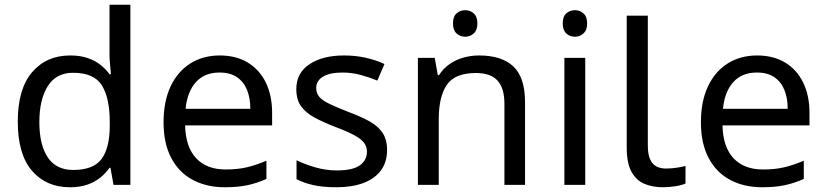

<svg xmlns="http://www.w3.org/2000/svg" viewBox="-20 -780 3486 810"><path d="M275 10Q175 10 115 -59.5Q55 -129 55 -267Q55 -405 115.5 -475.5Q176 -546 276 -546Q318 -546 349 -535.5Q380 -525 403 -507Q426 -489 442 -467H448Q447 -480 444.5 -505.5Q442 -531 442 -546V-760H530V0H459L446 -72H442Q426 -49 403 -30.5Q380 -12 348.5 -1Q317 10 275 10ZM289 -63Q374 -63 408.5 -109.5Q443 -156 443 -250V-266Q443 -366 410 -419.5Q377 -473 288 -473Q217 -473 181.5 -416.5Q146 -360 146 -265Q146 -169 181.5 -116Q217 -63 289 -63Z M907 -546Q976 -546 1025.5 -516Q1075 -486 1101.5 -431.5Q1128 -377 1128 -304V-251H761Q763 -160 807.5 -112.5Q852 -65 932 -65Q983 -65 1022.5 -74.5Q1062 -84 1104 -102V-25Q1063 -7 1023 1.5Q983 10 928 10Q852 10 793.5 -21Q735 -52 702.5 -113.5Q670 -175 670 -264Q670 -352 699.5 -415Q729 -478 782.5 -512Q836 -546 907 -546ZM906 -474Q843 -474 806.5 -433.5Q770 -393 763 -321H1036Q1036 -367 1022 -401Q1008 -435 979.5 -454.5Q951 -474 906 -474Z M1613 -148Q1613 -96 1587 -61Q1561 -26 1513 -8Q1465 10 1399 10Q1343 10 1302.5 1Q1262 -8 1231 -24V-104Q1263 -88 1308.5 -74.5Q1354 -61 1401 -61Q1468 -61 1498 -82.5Q1528 -104 1528 -140Q1528 -160 1517 -176Q1506 -192 1477.5 -208Q1449 -224 1396 -244Q1344 -264 1307 -284Q1270 -304 1250 -332Q1230 -360 1230 -404Q1230 -472 1285.5 -509Q1341 -546 1431 -546Q1480 -546 1522.5 -536.5Q1565 -527 1602 -510L1572 -440Q1538 -454 1501 -464Q1464 -474 1425 -474Q1371 -474 1342.5 -456.5Q1314 -439 1314 -409Q1314 -387 1327 -371.5Q1340 -356 1370.5 -341.5Q1401 -327 1452 -307Q1503 -288 1539 -268Q1575 -248 1594 -219.5Q1613 -191 1613 -148Z M1943 -737Q1963 -737 1978.5 -723.5Q1994 -710 1994 -681Q1994 -653 1978.5 -639Q1963 -625 1943 -625Q1921 -625 1906 -639Q1891 -653 1891 -681Q1891 -710 1906 -723.5Q1921 -737 1943 -737ZM2001 -546Q2097 -546 2146 -499.5Q2195 -453 2195 -349V0H2108V-343Q2108 -408 2079 -440Q2050 -472 1988 -472Q1899 -472 1865 -422Q1831 -372 1831 -278V0H1743V-536H1814L1827 -463H1832Q1850 -491 1876.5 -509.5Q1903 -528 1935 -537Q1967 -546 2001 -546Z M2449 -536V0H2361V-536ZM2406 -737Q2426 -737 2441.5 -723.5Q2457 -710 2457 -681Q2457 -653 2441.5 -639Q2426 -625 2406 -625Q2384 -625 2369 -639Q2354 -653 2354 -681Q2354 -710 2369 -723.5Q2384 -737 2406 -737Z M2777 10Q2733 10 2698.5 -4.5Q2664 -19 2644 -55.5Q2624 -92 2624 -157V-714H2713V-165Q2713 -117 2731.5 -93Q2750 -69 2790 -69Q2812 -69 2835.5 -72.5Q2859 -76 2872 -80V-6Q2858 1 2830.5 5.5Q2803 10 2777 10Z M3174 -546Q3243 -546 3292.5 -516Q3342 -486 3368.5 -431.5Q3395 -377 3395 -304V-251H3028Q3030 -160 3074.5 -112.5Q3119 -65 3199 -65Q3250 -65 3289.5 -74.5Q3329 -84 3371 -102V-25Q3330 -7 3290 1.5Q3250 10 3195 10Q3119 10 3060.5 -21Q3002 -52 2969.5 -113.5Q2937 -175 2937 -264Q2937 -352 2966.5 -415Q2996 -478 3049.5 -512Q3103 -546 3174 -546ZM3173 -474Q3110 -474 3073.5 -433.5Q3037 -393 3030 -321H3303Q3303 -367 3289 -401Q3275 -435 3246.5 -454.5Q3218 -474 3173 -474Z"/></svg>

Font: ltelugu85
Style: Book
Weight: 400
Designer: Jelle Bosma - Monotype Design Team
Foundry: Monotype Imaging Inc.
Version: Version 2.003